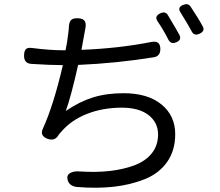

<svg xmlns="http://www.w3.org/2000/svg" viewBox="-20 -849 1040 908"><path d="M808.6 -214.8Q808.6 -136.7 770 -82.5Q731.4 -28.3 664.1 -1.5Q596.7 25.4 517.1 34.2Q437.5 43 343.8 35.2Q307.6 31.2 299.8 2Q293.9 -20.5 312 -30.8Q330.1 -41 358.4 -38.1Q434.6 -33.2 499.5 -40.5Q564.5 -47.9 616.2 -67.4Q668 -86.9 697.8 -124Q727.5 -161.1 727.5 -212.9Q727.5 -269.5 682.6 -304.7Q637.7 -339.8 555.7 -339.8Q465.8 -339.8 390.6 -310.1Q315.4 -280.3 268.6 -224.6Q261.7 -217.8 255.9 -209Q239.3 -180.7 205.1 -192.4Q167 -207 182.6 -240.2Q233.4 -351.6 277.3 -541Q218.8 -541 127 -546.9Q93.8 -549.8 93.8 -585Q93.8 -607.4 102.1 -616.2Q110.4 -625 130.9 -622.1Q214.8 -611.3 277.3 -611.3H290Q298.8 -654.3 301.8 -683.6Q305.7 -710.9 305.7 -720.7Q306.6 -744.1 315.9 -753.9Q325.2 -763.7 348.6 -762.7Q374 -761.7 381.3 -748.5Q388.7 -735.4 382.8 -710L365.2 -613.3Q541 -620.1 695.3 -650.4Q738.3 -659.2 738.3 -617.2Q738.3 -583 707 -578.1Q531.2 -549.8 349.6 -542Q314.5 -386.7 291 -324.2Q355.5 -368.2 419.4 -388.2Q483.4 -408.2 564.5 -408.2Q678.7 -408.2 743.7 -355Q808.6 -301.8 808.6 -214.8ZM776.4 -661.1Q752.9 -708 724.6 -749Q709 -772.5 738.3 -786.1Q761.7 -796.9 773.4 -778.3Q817.4 -705.1 828.1 -684.6Q840.8 -661.1 814.5 -649.4Q789.1 -637.7 776.4 -661.1ZM886.7 -700.2Q872.1 -728.5 835 -788.1Q816.4 -814.5 846.7 -826.2Q869.1 -835 880.9 -818.4Q918.9 -761.7 939.5 -722.7Q950.2 -702.1 923.8 -689.5Q898.4 -677.7 886.7 -700.2Z"/></svg>

Font: GenSenMaruGothic TW TTF Regular
Style: Regular
Weight: 400
Version: Version 1.301